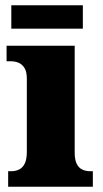

<svg xmlns="http://www.w3.org/2000/svg" viewBox="-20 -710 393 730"><path d="M11 0V-59H22Q40 -59 53.5 -66Q67 -73 74.5 -89Q82 -105 82 -133V-410Q82 -436 74 -450Q66 -464 52.5 -470.5Q39 -477 22 -477H5V-536H264V-130Q264 -103 271.5 -87.5Q279 -72 292.5 -65.5Q306 -59 323 -59H333V0ZM23 -601V-690H295V-601Z"/></svg>

Font: Noto Serif Khmer SemiCondensed Black
Style: Regular
Weight: 900
Width: 4
Designer: Danh Hong and the Monotype Design Team
Foundry: Monotype Imaging Inc.
Version: Version 2.004